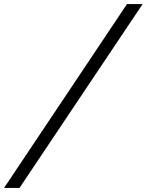

<svg xmlns="http://www.w3.org/2000/svg" viewBox="-184 -720 722 945"><path d="M-164 205 441 -700H518L-88 205Z"/></svg>

Font: Red Hat Display
Style: Italic
Weight: 400
Italic angle: -12°
Designer: Pentagram / MCKL
Foundry: Pentagram / MCKL
Version: Version 1.003; Red Hat Display Italic